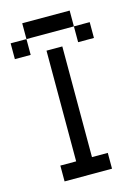

<svg xmlns="http://www.w3.org/2000/svg" viewBox="-100 -679 512 733"><g transform="rotate(-15 156.0 -312.5)"><path d="M62.5 -625V-562.5H250V-625ZM250 -562.5V-500H312.5V-562.5ZM62.5 -562.5H0V-500H62.5ZM125 -500V-62.5H62.5V0H250V-62.5H187.5V-500Z"/></g></svg>

Font: Medodica
Style: Regular
Weight: 400
Version: Version 001.000